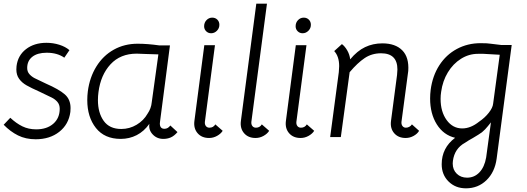

<svg xmlns="http://www.w3.org/2000/svg" viewBox="-34 -746 2869 1045"><path d="M-14 -67 22 -105Q54 -75 87.5 -58.5Q121 -42 163 -42Q221 -42 256 -72.5Q291 -103 291 -154Q291 -176 279 -190.5Q267 -205 248.5 -214.5Q230 -224 181 -247Q136 -267 110.5 -281.5Q85 -296 70 -317Q55 -338 55 -368Q55 -380 56 -386Q63 -444 107.5 -478.5Q152 -513 219 -513Q255 -513 288.5 -502.5Q322 -492 344 -473L316 -432Q278 -459 220 -459Q170 -459 142 -437Q114 -415 114 -376Q114 -356 126 -342.5Q138 -329 154.5 -320.5Q171 -312 216 -291Q287 -260 318.5 -232.5Q350 -205 350 -158Q350 -144 349 -137Q340 -69 288.5 -28.5Q237 12 160 12Q106 12 64 -9Q22 -30 -14 -67Z M441 -201Q441 -225 444 -249Q454 -325 490.5 -384Q527 -443 585 -475.5Q643 -508 715 -508Q769 -508 832 -499H891L837 -84Q836 -80 836 -74Q836 -45 861 -45Q880 -45 893 -63L932 -27Q914 -6 895.5 2Q877 10 855 10Q820 10 797 -14.5Q774 -39 779 -72Q750 -31 710 -10.5Q670 10 623 10Q535 10 488 -49.5Q441 -109 441 -201ZM769 -127Q789 -156 792 -190L828 -450L764 -452L710 -454Q621 -454 567.5 -396Q514 -338 502 -245Q499 -223 499 -201Q499 -132 530.5 -88Q562 -44 626 -44Q671 -44 709.5 -67Q748 -90 769 -127Z M1106 -51Q1127 -51 1138 -69L1178 -34Q1168 -18 1147.5 -6.5Q1127 5 1104 5Q1064 5 1041.5 -21Q1019 -47 1024 -87L1078 -500H1136L1081 -82Q1080 -68 1087 -59.5Q1094 -51 1106 -51ZM1077 -603Q1077 -623 1090 -636.5Q1103 -650 1121 -650Q1138 -650 1149 -639Q1160 -628 1160 -611Q1160 -592 1146.5 -578.5Q1133 -565 1115 -565Q1099 -565 1088 -576Q1077 -587 1077 -603Z M1359 -51Q1380 -51 1391 -69L1431 -34Q1421 -18 1400.5 -6.5Q1380 5 1357 5Q1317 5 1294.5 -21Q1272 -47 1277 -87L1361 -726H1419L1334 -82Q1333 -68 1340 -59.5Q1347 -51 1359 -51Z M1604 -51Q1625 -51 1636 -69L1676 -34Q1666 -18 1645.5 -6.5Q1625 5 1602 5Q1562 5 1539.5 -21Q1517 -47 1522 -87L1576 -500H1634L1579 -82Q1578 -68 1585 -59.5Q1592 -51 1604 -51ZM1575 -603Q1575 -623 1588 -636.5Q1601 -650 1619 -650Q1636 -650 1647 -639Q1658 -628 1658 -611Q1658 -592 1644.5 -578.5Q1631 -565 1613 -565Q1597 -565 1586 -576Q1575 -587 1575 -603Z M2247 -34Q2238 -18 2217.5 -6.5Q2197 5 2174 5Q2134 5 2111.5 -21Q2089 -47 2094 -87L2127 -338Q2129 -358 2129 -368Q2129 -456 2040 -456Q1990 -456 1951 -430Q1912 -404 1869 -353L1821 0H1763L1810 -353Q1812 -377 1812 -386Q1812 -439 1785 -468L1827 -506Q1843 -494 1856 -471.5Q1869 -449 1872 -423Q1910 -469 1953 -489.5Q1996 -510 2047 -510Q2118 -510 2155.5 -472Q2193 -434 2188 -360L2151 -82Q2150 -68 2157 -59.5Q2164 -51 2175 -51Q2185 -51 2194 -56Q2203 -61 2208 -69Z M2370 148Q2370 59 2443 4Q2380 -11 2343.5 -69Q2307 -127 2307 -210Q2307 -233 2310 -257Q2320 -333 2357 -390.5Q2394 -448 2452.5 -479.5Q2511 -511 2582 -511Q2620 -511 2637 -508L2695 -501H2751L2669 118Q2659 191 2613.5 235Q2568 279 2502 279Q2445 279 2407.5 242Q2370 205 2370 148ZM2574 -84Q2605 -105 2626.5 -132.5Q2648 -160 2650 -182L2686 -448L2598 -453H2567Q2518 -453 2475 -426Q2432 -399 2403.5 -352Q2375 -305 2367 -246Q2364 -227 2364 -208Q2364 -138 2397 -92.5Q2430 -47 2482 -47Q2528 -47 2574 -84ZM2612 111 2638 -80Q2636 -78 2621.5 -59.5Q2607 -41 2589 -26Q2574 -15 2540 5Q2516 18 2497 31Q2440 62 2431 130Q2430 135 2430 144Q2430 178 2452 199.5Q2474 221 2508 221Q2548 221 2575.5 192Q2603 163 2612 111Z"/></svg>

Font: Bellota
Style: Italic
Weight: 400
Italic angle: -7.5°
Designer: Kemie Guaida
Foundry: Kemie Guaida
Version: Version 4.001